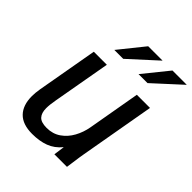

<svg xmlns="http://www.w3.org/2000/svg" viewBox="-217 -913 1052 1052"><g transform="rotate(45 309.0 -387.0)"><path d="M61 -138Q61 -163.5 66.5 -196.5L129 -550H230L170.5 -214.5Q163 -173.5 163 -147Q163 -110 180.5 -91Q198 -72 241.5 -72Q288 -72 323 -96.2Q358 -120.5 379.5 -159.8Q401 -199 409 -244.5L462.5 -550H564.5L488 -115.5Q483.5 -91.5 476.5 -39Q477.5 -45.5 471 0H373.5L382.5 -64Q350 -24.5 307.2 -8.5Q264.5 7.5 208 7.5Q134.5 7.5 97.8 -30.2Q61 -68 61 -138ZM506.5 -782H617.5L458.5 -636.5H389ZM318.5 -782H430L270.5 -636.5H201.5Z"/></g></svg>

Font: JuliaMono MediumItalic
Style: Regular
Weight: 500
Italic angle: -9°
Monospace: yes
Designer: cormullion
Foundry: corm
Version: Version 0.049; ttfautohint (v1.8.4)